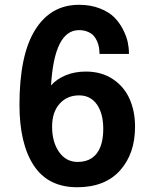

<svg xmlns="http://www.w3.org/2000/svg" viewBox="-20 -768 649 799"><path d="M301.3 11.2Q180.2 11.2 120.6 -79.3Q61 -169.9 61 -332Q61 -538.6 126 -643.3Q190.9 -748 309.1 -748Q356.9 -748 395 -733.2Q433.1 -718.3 455.1 -696.3Q477.1 -674.3 491.7 -645.8Q506.3 -617.2 511.5 -593Q516.6 -568.8 516.6 -546.4V-543.5H394V-546.4Q394 -559.1 391.8 -571.3Q389.6 -583.5 383.8 -596.9Q377.9 -610.4 368.9 -620.1Q359.9 -629.9 344.2 -636.2Q328.6 -642.6 308.6 -642.6Q206.1 -642.6 192.4 -412.6Q216.3 -439.5 253.7 -454.8Q291 -470.2 337.4 -470.2Q401.9 -470.2 449 -439.2Q496.1 -408.2 519 -356.9Q542 -305.7 542 -240.7Q542 -127.9 479.2 -58.3Q416.5 11.2 301.3 11.2ZM302.7 -94.2Q355.5 -94.2 382.6 -129.6Q409.7 -165 409.7 -231.9Q409.7 -295.9 383.1 -333.5Q356.4 -371.1 309.1 -371.1Q259.3 -371.1 228 -336.2Q196.8 -301.3 196.8 -241.2Q196.8 -176.8 225.8 -135.5Q254.9 -94.2 302.7 -94.2Z"/></svg>

Font: Epilogue SemiBold
Style: Regular
Weight: 600
Designer: Tyler Finck
Foundry: Etcetera Type Co
Version: Version 2.112